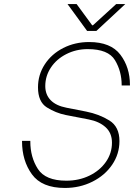

<svg xmlns="http://www.w3.org/2000/svg" viewBox="-20 -923 663 950"><path d="M89 -224V-226H130V-223Q130 -145 167.5 -87Q205 -29 308 -29Q371 -29 422.5 -54Q474 -79 504 -122Q534 -165 534 -217Q534 -265 502.5 -293.5Q471 -322 419 -332L305 -354Q256 -364 212 -391.5Q168 -419 168 -491Q168 -553 201.5 -604.5Q235 -656 293 -685.5Q351 -715 421 -715Q528 -715 575.5 -652.5Q623 -590 623 -502V-500H582V-502Q582 -570 549 -625Q516 -680 414 -680Q357 -680 308.5 -655.5Q260 -631 232 -589Q204 -547 204 -497Q204 -455 230.5 -427.5Q257 -400 309 -390L406 -371Q471 -358 521 -327Q571 -296 571 -225Q571 -161 535 -108Q499 -55 437 -24Q375 7 301 7Q187 7 138 -60.5Q89 -128 89 -224ZM359 -903 436 -798H440L555 -903H600L457 -770H411L314 -903Z"/></svg>

Font: Be Vietnam Thin
Style: Italic
Weight: 250
Italic angle: -9°
Designer: Gabriel Lam
Foundry: TypeRant
Version: Version 3.000